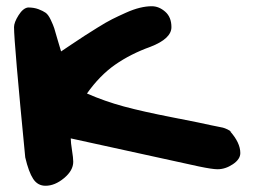

<svg xmlns="http://www.w3.org/2000/svg" viewBox="-20 -580 823 616"><path d="M723 -156 718 -159Q751 -122 751 -89Q751 -69 727 -53Q703 -37 678 -37Q661 -37 618 -46L207 -136Q207 -123 211 -98Q215 -73 215 -61Q215 -33 185.5 -8.5Q156 16 126 16Q101 16 86.5 -6Q72 -28 61 -75Q25 -444 25 -493Q25 -508 39.5 -531Q54 -554 70 -556Q89 -556 103.5 -550.5Q118 -545 126.5 -539Q135 -533 143 -516Q151 -499 154 -489.5Q157 -480 164.5 -453.5Q172 -427 176 -415Q182 -419 209.5 -437.5Q237 -456 251 -465Q265 -474 293 -491.5Q321 -509 340 -518.5Q359 -528 383.5 -539Q408 -550 428.5 -555Q449 -560 467 -560Q490 -560 510 -542.5Q530 -525 530 -493Q530 -456 463 -430Q399 -407 349.5 -372.5Q300 -338 259 -280Q316 -255 377 -238.5Q438 -222 535.5 -203Q633 -184 658 -178Q662 -177 675.5 -174.5Q689 -172 695 -170.5Q701 -169 709.5 -165Q718 -161 723 -156Z"/></svg>

Font: Because We Learn
Style: Regular
Weight: 400
Designer: Liz Wetzel, Aaron Williamson, Russ McMullin
Foundry: Red Hat
Version: Version 1.000